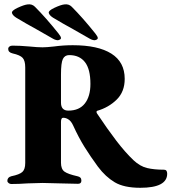

<svg xmlns="http://www.w3.org/2000/svg" viewBox="-20 -872 815 913"><path d="M446 -79Q410 -128 382 -173Q354 -218 328 -275Q318 -297 304 -305Q293 -312 280 -312Q270 -312 270 -292V-98Q270 -68 286.5 -56Q303 -44 348 -34Q358 -32 362.5 -27Q367 -22 367 -13Q367 2 351 2L264 0L183 -2Q165 -2 111 0Q71 3 33 3Q27 3 21 -1.5Q15 -6 15 -12Q15 -29 34 -34Q73 -42 86.5 -54.5Q100 -67 100 -97V-551Q100 -583 88 -596.5Q76 -610 40 -618Q19 -623 19 -639Q19 -646 24.5 -650.5Q30 -655 39 -655Q75 -655 119 -651Q159 -647 182 -647Q201 -647 237 -651Q281 -657 326 -657Q446 -657 509.5 -617Q573 -577 573 -497Q573 -436 535 -398.5Q497 -361 442 -345Q439 -344 439 -340Q439 -336 441 -333Q491 -258 533 -203Q575 -148 615 -110Q646 -81 679.5 -73Q713 -65 760 -65Q775 -65 775 -46Q775 21 647 21Q570 21 526 -5Q482 -31 446 -79ZM410 -473Q410 -543 384 -576.5Q358 -610 309 -610Q288 -610 279 -591.5Q270 -573 270 -518V-384Q270 -346 305 -346Q357 -346 383.5 -380Q410 -414 410 -473ZM270 -691Q270 -698 258 -713Q198 -788 146 -840Q132 -854 111 -851Q94 -849 64 -835Q34 -821 37 -810Q40 -799 57 -788Q105 -759 153 -733L230 -689Q238 -684 246 -682Q254 -680 257 -681Q270 -684 270 -691ZM445 -691Q445 -698 433 -713Q373 -788 321 -840Q307 -854 286 -851Q269 -849 239 -835Q209 -821 212 -810Q215 -799 232 -788Q280 -759 328 -733L405 -689Q413 -684 421 -682Q429 -680 432 -681Q445 -684 445 -691Z"/></svg>

Font: EB Garamond ExtraBold
Style: Regular
Weight: 800
Designer: Georg Duffner and Octavio Pardo
Foundry: Georg Duffner
Version: Version 1.000